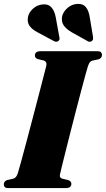

<svg xmlns="http://www.w3.org/2000/svg" viewBox="-24 -962 542 982"><path d="M283 -71Q278 -52.5 296.5 -47.5L324.5 -41Q341 -35 341 -22.5Q341 0 312.5 0H19.5Q5.5 0 0.5 -5.2Q-4.5 -10.5 -4.5 -19Q-4.5 -35.5 13.5 -41.5L44 -48Q60 -52.5 67.5 -77Q71.5 -90 83 -131.8Q94.5 -173.5 110 -231.8Q125.5 -290 142.2 -353.8Q159 -417.5 174 -475.2Q189 -533 199.5 -573.8Q210 -614.5 213 -626Q217 -648 198 -653L170 -659.5Q154.5 -665 154.5 -677.5Q154.5 -700 183 -700H473.5Q488 -700 492.8 -694.5Q497.5 -689 497.5 -681Q497.5 -664.5 479.5 -658.5L449 -652Q440 -649.5 435.5 -643.8Q431 -638 425.5 -622.5Q422 -612.5 413 -579.2Q404 -546 391.2 -498Q378.5 -450 364.2 -394.8Q350 -339.5 336 -284.8Q322 -230 310.5 -183.8Q299 -137.5 291.5 -107.2Q284 -77 283 -71ZM435 -874 452 -772Q452.5 -766 451.8 -761Q451 -756 445.5 -752Q435 -744.5 423.5 -752L341 -798Q315.5 -813 302 -832Q288.5 -851 294 -879.5Q300 -903.5 322.2 -922.2Q344.5 -941 372.5 -942Q401 -943.5 415.5 -925.2Q430 -907 435 -874ZM261 -874 279.5 -772.5Q281 -767 280.5 -761.8Q280 -756.5 274.5 -752.5Q265 -745 252.5 -751.5L168.5 -796.5Q142 -810 128 -828.5Q114 -847 119 -875Q124 -899.5 145.8 -918.5Q167.5 -937.5 195.5 -939.5Q223.5 -942 239.2 -924.2Q255 -906.5 261 -874Z"/></svg>

Font: Fraunces 72pt S000 Black
Style: Italic
Weight: 900
Italic angle: -16°
Version: Version 1.000; ttfautohint (v1.8.3)